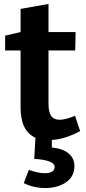

<svg xmlns="http://www.w3.org/2000/svg" viewBox="-20 -696 435 970"><path d="M242 49Q298 55 327 79.5Q356 104 356 143Q356 196 313.5 225Q271 254 209 254Q150 254 100 229L126 162Q170 179 208 179Q230 179 243 171Q256 163 256 148Q256 129 227.5 119Q199 109 153 107L159 0Q84 -34 84 -153V-441H6V-516L84 -534V-651L225 -676V-534H362L360 -441H225V-172Q225 -130 238.5 -110.5Q252 -91 281 -91Q311 -91 359 -111L385 -34Q310 7 242 11Z"/></svg>

Font: Bitter Pro
Style: Bold
Weight: 700
Designer: Sol Matas, and Bitter project Authors
Foundry: Sol Matas
Version: Version 1.010